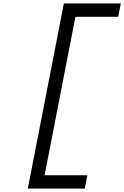

<svg xmlns="http://www.w3.org/2000/svg" viewBox="-20 -1020 727 1123"><path d="M353.5 -1000H686.8L671.2 -921.9H421.2L240.9 5.2H490.9L475.9 83.3H142.6Z"/></svg>

Font: TypoPRO Monoid
Style: Italic
Weight: 400
Width: 4
Italic angle: -11°
Monospace: yes
Version: Version 0.61